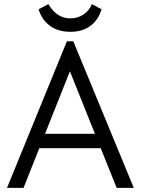

<svg xmlns="http://www.w3.org/2000/svg" viewBox="-20 -910 682 930"><path d="M14 0H94L339 -616H298L545 0H628L335 -710H304ZM150 -192H486V-262H150ZM321 -756Q378 -756 416.5 -783.5Q455 -811 472 -865L425 -890Q412 -858 384 -839.5Q356 -821 321 -821Q288 -821 261.5 -838Q235 -855 214 -890L167 -865Q183 -813 222.5 -784.5Q262 -756 321 -756Z"/></svg>

Font: Tilda Sans VF
Style: Regular
Weight: 400
Designer: ParaType Ltd
Foundry: ParaType Ltd
Version: Version 1.010